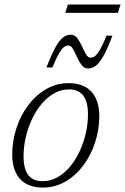

<svg xmlns="http://www.w3.org/2000/svg" viewBox="-20 -842 568 872"><path d="M293 -464.5Q337.5 -464.5 368.2 -447Q399 -429.5 415 -396Q431 -362.5 431 -315.5Q431 -254 412.2 -196Q393.5 -138 359 -91.5Q324.5 -45 277.5 -17.5Q230.5 10 173.5 10Q129 10 98 -7.8Q67 -25.5 51.2 -59Q35.5 -92.5 35.5 -139.5Q35.5 -200.5 54.2 -258.8Q73 -317 107.5 -363.2Q142 -409.5 189 -437Q236 -464.5 293 -464.5ZM173 -19Q209.5 -19 241 -36.8Q272.5 -54.5 298 -85.2Q323.5 -116 341.8 -155.2Q360 -194.5 369.8 -237.2Q379.5 -280 379.5 -322Q379.5 -381 357.8 -408.5Q336 -436 293.5 -436Q257 -436 225.5 -418Q194 -400 168.5 -369.5Q143 -339 124.8 -299.8Q106.5 -260.5 96.8 -217.5Q87 -174.5 87 -132.5Q87 -74 108.8 -46.5Q130.5 -19 173 -19ZM490.5 -680Q469 -622 450.8 -589.5Q432.5 -557 416 -544Q399.5 -531 381 -531Q362.5 -531 350.5 -546.8Q338.5 -562.5 329.5 -583.2Q320.5 -604 311.5 -619.8Q302.5 -635.5 289.5 -635.5Q280 -635.5 270 -627.8Q260 -620 247.5 -598.5Q235 -577 218 -535.5H191Q213.5 -594 231.2 -626.2Q249 -658.5 266 -671.5Q283 -684.5 301 -684.5Q319 -684.5 331 -668.8Q343 -653 352.2 -632.2Q361.5 -611.5 370.5 -595.8Q379.5 -580 392 -580Q402 -580 412 -587.8Q422 -595.5 434.5 -617.2Q447 -639 464 -680ZM276.5 -783.5 288.5 -821.5H527.5L515.5 -783.5Z"/></svg>

Font: Newsreader Light
Style: Italic
Weight: 300
Italic angle: -17°
Designer: Hugues Gentile
Foundry: Production Type
Version: Version 1.003